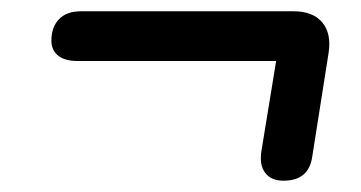

<svg xmlns="http://www.w3.org/2000/svg" viewBox="-20 -452 640 340"><path d="M482 -132Q460 -132 449.5 -146Q439 -160 443 -185L469 -344H117Q95 -344 83 -353.5Q71 -363 71 -380Q71 -404 84.5 -418Q98 -432 123 -432H500Q534 -432 550.5 -412.5Q567 -393 562 -359L533 -175Q527 -132 482 -132Z"/></svg>

Font: Nunito ExtraLight
Style: Italic
Weight: 200
Italic angle: -9°
Designer: Vernon Adams
Foundry: Vernon Adams
Version: Version 3.602